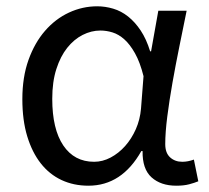

<svg xmlns="http://www.w3.org/2000/svg" viewBox="-20 -577 665 610"><path d="M261 13Q214 13 175.5 -5Q137 -23 109.5 -58Q82 -93 66.5 -144Q51 -195 51 -262Q51 -332 70.5 -386.5Q90 -441 123 -479Q156 -517 199 -537Q242 -557 289 -557Q314 -557 339.5 -549.5Q365 -542 387 -524.5Q409 -507 427 -480Q445 -453 457 -414H460L483 -543H573Q562 -489 550 -430Q538 -371 528 -314.5Q518 -258 511.5 -207Q505 -156 505 -119Q505 -91 520.5 -77Q536 -63 559 -63Q577 -63 596 -70L610 -1Q598 4 581 8.5Q564 13 540 13Q491 13 461.5 -13.5Q432 -40 433 -97H429Q367 13 261 13ZM279 -63Q306 -63 331.5 -76.5Q357 -90 377.5 -113Q398 -136 411.5 -166.5Q425 -197 428 -232L436 -335Q425 -379 409 -407.5Q393 -436 375 -452Q357 -468 337.5 -474Q318 -480 299 -480Q270 -480 242.5 -466Q215 -452 193.5 -425Q172 -398 159 -357.5Q146 -317 146 -263Q146 -167 181 -115Q216 -63 279 -63Z"/></svg>

Font: SpoqaHanSansJP-Regular
Style: Regular
Weight: 400
Designer: [Source Han Sans]
Ryoko NISHIZUKA  (kana & ideographs); Paul D. Hunt (Latin, Greek & Cyrillic); Wenlong ZHANG  (bopomofo
Foundry: Spoqa (http://bi.spoqa.com)
Version: Version 1.002.20150607